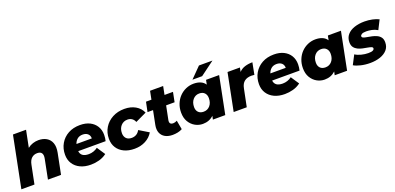

<svg xmlns="http://www.w3.org/2000/svg" viewBox="6 -1685 5387 2620"><g transform="rotate(-20 2699.5 -375.0)"><path d="M454 -551Q521 -551 569.5 -522.5Q618 -494 638.5 -438.5Q659 -383 643 -300L583 0H393L449 -282Q460 -334 442.5 -362Q425 -390 378 -390Q329 -390 296 -360Q263 -330 251 -268L197 0H7L155 -742H345L296 -497Q331 -525 372 -538Q413 -551 454 -551Z M1016 9Q929 9 864.5 -21.5Q800 -52 764 -107.5Q728 -163 728 -238Q728 -328 769.5 -399Q811 -470 884.5 -510.5Q958 -551 1056 -551Q1139 -551 1198.5 -521Q1258 -491 1290.5 -437.5Q1323 -384 1323 -313Q1323 -289 1320 -266.5Q1317 -244 1312 -224H914Q924 -136 1037 -136Q1073 -136 1107 -147.5Q1141 -159 1168 -180L1247 -61Q1196 -23 1136.5 -7Q1077 9 1016 9ZM925 -324H1148Q1148 -368 1120.5 -392Q1093 -416 1047 -416Q999 -416 968.5 -390.5Q938 -365 925 -324Z M1651 9Q1564 9 1500 -21.5Q1436 -52 1400.5 -107.5Q1365 -163 1365 -238Q1365 -328 1408 -398.5Q1451 -469 1527 -510Q1603 -551 1701 -551Q1793 -551 1860.5 -512Q1928 -473 1958 -404L1796 -327Q1780 -365 1753 -382Q1726 -399 1691 -399Q1633 -399 1595.5 -357.5Q1558 -316 1558 -249Q1558 -202 1585 -173Q1612 -144 1664 -144Q1700 -144 1730 -160.5Q1760 -177 1781 -215L1920 -131Q1881 -65 1810.5 -28Q1740 9 1651 9Z M2203 9Q2139 9 2094.5 -16Q2050 -41 2031 -88Q2012 -135 2025 -201L2065 -401H1985L2014 -542H2093L2117 -663H2307L2283 -542H2406L2378 -401H2255L2215 -202Q2203 -138 2263 -138Q2290 -138 2320 -154L2344 -23Q2314 -6 2277 1.5Q2240 9 2203 9Z M2642 9Q2583 9 2531 -20Q2479 -49 2446 -104Q2413 -159 2413 -238Q2413 -305 2436 -362.5Q2459 -420 2499.5 -462Q2540 -504 2593.5 -527.5Q2647 -551 2707 -551Q2762 -551 2804.5 -533.5Q2847 -516 2873 -477L2886 -542H3076L2968 0H2788L2799 -51Q2735 9 2642 9ZM2708 -144Q2765 -144 2801 -185.5Q2837 -227 2837 -295Q2837 -342 2810 -370.5Q2783 -399 2734 -399Q2678 -399 2641.5 -357Q2605 -315 2605 -247Q2605 -200 2632 -172Q2659 -144 2708 -144ZM2712 -607 2862 -759H3058L2853 -607Z M3090 0 3198 -542H3378L3366 -482Q3401 -519 3451 -535Q3501 -551 3562 -551L3529 -380Q3506 -383 3486 -383Q3424 -383 3384.5 -353Q3345 -323 3332 -256L3280 0Z M3832 9Q3745 9 3680.5 -21.5Q3616 -52 3580 -107.5Q3544 -163 3544 -238Q3544 -328 3585.5 -399Q3627 -470 3700.5 -510.5Q3774 -551 3872 -551Q3955 -551 4014.5 -521Q4074 -491 4106.5 -437.5Q4139 -384 4139 -313Q4139 -289 4136 -266.5Q4133 -244 4128 -224H3730Q3740 -136 3853 -136Q3889 -136 3923 -147.5Q3957 -159 3984 -180L4063 -61Q4012 -23 3952.5 -7Q3893 9 3832 9ZM3741 -324H3964Q3964 -368 3936.5 -392Q3909 -416 3863 -416Q3815 -416 3784.5 -390.5Q3754 -365 3741 -324Z M4411 9Q4352 9 4300 -20Q4248 -49 4215 -104Q4182 -159 4182 -238Q4182 -305 4205 -362.5Q4228 -420 4268.5 -462Q4309 -504 4362.5 -527.5Q4416 -551 4476 -551Q4531 -551 4573.5 -533.5Q4616 -516 4642 -477L4655 -542H4845L4737 0H4557L4568 -51Q4504 9 4411 9ZM4477 -144Q4534 -144 4570 -185.5Q4606 -227 4606 -295Q4606 -342 4579 -370.5Q4552 -399 4503 -399Q4447 -399 4410.5 -357Q4374 -315 4374 -247Q4374 -200 4401 -172Q4428 -144 4477 -144Z M5071 9Q4999 9 4935 -6.5Q4871 -22 4836 -44L4905 -177Q4942 -153 4993.5 -140Q5045 -127 5093 -127Q5139 -127 5159.5 -137.5Q5180 -148 5180 -166Q5180 -181 5159.5 -188.5Q5139 -196 5107 -201.5Q5075 -207 5039 -214.5Q5003 -222 4971.5 -237.5Q4940 -253 4919.5 -280.5Q4899 -308 4899 -354Q4899 -419 4937 -463Q4975 -507 5040.5 -529Q5106 -551 5188 -551Q5246 -551 5300 -539.5Q5354 -528 5394 -508L5327 -375Q5287 -399 5244.5 -407.5Q5202 -416 5166 -416Q5119 -416 5099 -403.5Q5079 -391 5079 -375Q5079 -359 5099 -351Q5119 -343 5151 -338Q5183 -333 5219 -325Q5255 -317 5287 -302Q5319 -287 5339 -260Q5359 -233 5359 -187Q5359 -122 5320.5 -78.5Q5282 -35 5216.5 -13Q5151 9 5071 9Z"/></g></svg>

Font: Montserrat ExtraBold
Style: Italic
Weight: 800
Italic angle: -11.3°
Designer: Julieta Ulanovsky
Foundry: Julieta Ulanovsky
Version: Version 9.000; ttfautohint (v1.8.4.7-5d5b)